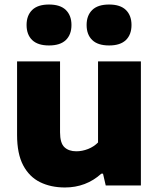

<svg xmlns="http://www.w3.org/2000/svg" viewBox="-20 -820 703 849"><path d="M267 9Q205 9 157.2 -14.5Q109.5 -38 82.5 -89Q55.5 -140 55.5 -223V-548.5H245.5V-235Q245.5 -187.5 264.8 -169.2Q284 -151 317.5 -151Q343.5 -151 369.5 -161.2Q395.5 -171.5 413.5 -190V-548.5H603V0H447.5L435.5 -52H428Q360.5 9 267 9ZM462.5 -619Q412.5 -619 387.8 -643Q363 -667 363 -709.5Q363 -751.5 387.8 -775.8Q412.5 -800 462.5 -800Q512 -800 536.8 -775.8Q561.5 -751.5 561.5 -709.5Q561.5 -667 536.8 -643Q512 -619 462.5 -619ZM196.5 -619Q147 -619 122.2 -643Q97.5 -667 97.5 -709.5Q97.5 -751.5 122.2 -775.8Q147 -800 196.5 -800Q246.5 -800 271.2 -775.8Q296 -751.5 296 -709.5Q296 -667 271.2 -643Q246.5 -619 196.5 -619Z"/></svg>

Font: Encode Sans Semi Expanded ExtraBold
Style: Regular
Weight: 800
Width: 6
Designer: Multiple Designers
Foundry: Impallari Type
Version: Version 3.000; ttfautohint (v1.8.3) -l 8 -r 50 -G 200 -x 14 